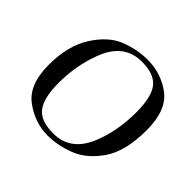

<svg xmlns="http://www.w3.org/2000/svg" viewBox="-151 -774 952 952"><g transform="rotate(45 324.5 -298.5)"><path d="M50 -242Q50 -377 106 -464Q162 -551 235 -579Q308 -607 379 -607Q475 -607 549 -551.5Q623 -496 623 -356Q623 -209 567.5 -128Q512 -47 438 -18.5Q364 10 293 10Q205 10 127.5 -46.5Q50 -103 50 -242ZM478 -139Q524 -247 524 -383Q524 -490 488.5 -535Q453 -580 366 -580Q240 -580 189 -443Q148 -335 148 -215Q148 -110 182.5 -63.5Q217 -17 306 -17Q425 -17 478 -139Z"/></g></svg>

Font: Unna
Style: Italic
Weight: 400
Italic angle: -8.05°
Designer: Jorge de Buen Unna
Foundry: Omnibus-Type
Version: Version 2.008